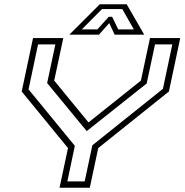

<svg xmlns="http://www.w3.org/2000/svg" viewBox="-20 -878 863 898"><path d="M258.5 0 298 -185.5 81.5 -450 134.5 -700H276L233.5 -501L394 -305.5L639 -501L681.5 -700H823L770 -450L439.5 -185.5L400 0ZM295 -29.5H376L412 -198.5L742 -462.5L786 -670.5H705L666 -487.5L386.5 -265.5H385L200.5 -489.5L239 -670.5H158L113.5 -460L330 -196ZM446.5 -858H572.5L654.5 -716H516L491 -770L443 -716H304.5ZM457 -835.5 362.5 -740.5H435.5L488.5 -799.5H504.5L533 -740.5H606L552 -835.5Z"/></svg>

Font: Tourney Expanded Light
Style: Italic
Weight: 300
Width: 7
Italic angle: -12°
Designer: Tyler Finck
Foundry: Etcetera Type Co
Version: Version 1.010; ttfautohint (v1.8.3)